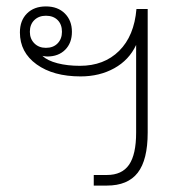

<svg xmlns="http://www.w3.org/2000/svg" viewBox="-20 -578 572 598"><path d="M440 -550V-165Q440 -80 409 -40Q378 0 313 0H272V-33H313Q360 -33 382 -65Q404 -97 404 -165V-438Q382 -391 336 -365.5Q290 -340 231 -340Q146 -340 94 -377.5Q42 -415 42 -477Q42 -514 64 -536Q86 -558 123 -558Q160 -558 182 -536Q204 -514 204 -479Q204 -444 183 -423Q162 -402 127 -402Q122 -402 112 -404Q128 -389 159 -381Q190 -373 229 -373Q304 -373 351 -419.5Q398 -466 405 -550ZM123 -429Q146 -429 159.5 -443Q173 -457 173 -479Q173 -502 159.5 -515.5Q146 -529 123 -529Q101 -529 87 -515.5Q73 -502 73 -479Q73 -457 87 -443Q101 -429 123 -429Z"/></svg>

Font: Bai Jamjuree ExtraLight
Style: Regular
Weight: 275
Designer: Katatrad Aksorn Co.,Ltd.
Foundry: Cadson Demak Co.,Ltd.
Version: Version 1.000; ttfautohint (v1.6)